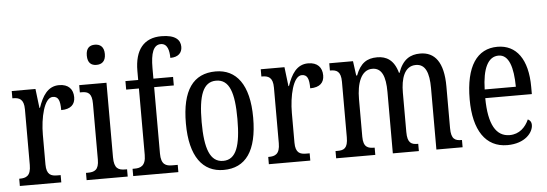

<svg xmlns="http://www.w3.org/2000/svg" viewBox="-50 -920 3075 1080"><g transform="rotate(-5 1487.5 -380.0)"><path d="M23 0H257V-41H238C204 -41 177 -49 177 -108V-276C177 -370 202 -483 251 -483C282 -483 292 -460 292 -405C347 -405 371 -431 371 -471C371 -516 345 -546 292 -546C227 -546 196 -492 174 -428H171L158 -536H24V-495H27C62 -495 89 -486 89 -427V-113C89 -50 61 -41 26 -41H23Z M512 -641C541 -641 564 -656 564 -698C564 -740 541 -755 512 -755C483 -755 462 -740 462 -698C462 -656 483 -641 512 -641ZM400 0H632V-41H622C583 -41 559 -52 559 -115V-536H405V-495H415C452 -495 473 -484 473 -425V-110C473 -51 448 -41 410 -41H400Z M663 0H918V-41H887C852 -41 824 -50 824 -113V-488H935V-536H824V-596C824 -679 840 -726 882 -726C920 -726 929 -685 929 -644C975 -644 996 -668 996 -701C996 -740 968 -770 889 -770C790 -770 738 -706 738 -587V-536H666V-488H738V-113C738 -50 707 -41 675 -41H663Z M1173 10C1298 10 1364 -81 1364 -269C1364 -456 1292 -546 1176 -546C1049 -546 984 -456 984 -269C984 -81 1056 10 1173 10ZM1175 -41C1101 -41 1073 -119 1073 -269C1073 -418 1100 -494 1174 -494C1249 -494 1275 -418 1275 -269C1275 -119 1249 -41 1175 -41Z M1429 0H1663V-41H1644C1610 -41 1583 -49 1583 -108V-276C1583 -370 1608 -483 1657 -483C1688 -483 1698 -460 1698 -405C1753 -405 1777 -431 1777 -471C1777 -516 1751 -546 1698 -546C1633 -546 1602 -492 1580 -428H1577L1564 -536H1430V-495H1433C1468 -495 1495 -486 1495 -427V-113C1495 -50 1467 -41 1432 -41H1429Z M1809 0H2030V-41H2028C1993 -41 1966 -48 1966 -108V-321C1966 -407 1991 -484 2055 -484C2109 -484 2129 -434 2129 -347V0H2276V-41H2273C2238 -41 2215 -50 2215 -113V-335C2215 -414 2236 -484 2301 -484C2355 -484 2375 -434 2375 -347V0H2523V-41H2521C2485 -41 2462 -50 2462 -113V-349C2462 -486 2413 -546 2331 -546C2275 -546 2232 -522 2206 -448H2203C2183 -522 2140 -546 2088 -546C2030 -546 1993 -522 1967 -454H1962L1951 -536H1817V-495H1819C1854 -495 1879 -486 1879 -426V-113C1879 -50 1856 -41 1821 -41H1809Z M2775 10C2877 10 2922 -50 2922 -91C2922 -109 2913 -119 2902 -124C2883 -81 2848 -45 2793 -45C2717 -45 2675 -114 2674 -264H2937V-304C2937 -462 2873 -546 2767 -546C2652 -546 2586 -452 2586 -264C2586 -90 2653 10 2775 10ZM2851 -313H2675C2678 -430 2709 -496 2769 -496C2828 -496 2850 -422 2851 -313Z"/></g></svg>

Font: Noto Serif Georgian ExtraCondensed
Style: Regular
Weight: 400
Width: 2
Designer: Monotype Design Team, Akaki Razmadze
Foundry: Google LLC
Version: Version 2.003